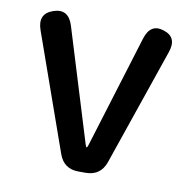

<svg xmlns="http://www.w3.org/2000/svg" viewBox="-67 -619 679 686"><g transform="rotate(10 272.5 -276.5)"><path d="M261 0Q208 0 190 -50L40 -474Q20 -531 73 -549Q126 -567 144 -509L270 -99Q273 -90 275 -90Q277 -90 280 -99L406 -508Q424 -566 474 -549Q525 -533 505 -476L359 -51Q341 0 287 0Z"/></g></svg>

Font: Resource Han Rounded TW Medium
Style: Regular
Weight: 500
Designer: Cyano Hao (round all glyphs); Ryoko NISHIZUKA 西塚涼子 (kana, bopomofo & ideographs); Paul D. Hunt (Latin, Greek & Cyrillic)
Foundry: Cyano Hao
Version: 0.990